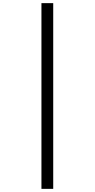

<svg xmlns="http://www.w3.org/2000/svg" viewBox="-20 -1000 603 1223"><path d="M244 203V-980H319V203Z"/></svg>

Font: Libra Sans
Style: Regular
Weight: 400
Foundry: Context Ltd
Version: Version 1.000; ttfautohint (v1.3)